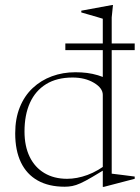

<svg xmlns="http://www.w3.org/2000/svg" viewBox="-20 -733 558 764"><path d="M389 -355.5Q389 -382.5 353.8 -403.5Q318.5 -424.5 269 -424.5Q206 -424.5 163.5 -398.2Q121 -372 99.2 -324Q77.5 -276 77.5 -210Q77.5 -151.5 98 -109.2Q118.5 -67 156.8 -44.2Q195 -21.5 247 -21.5Q286 -21.5 328 -36.8Q370 -52 416.5 -88.5L417.5 -71Q375 -45 347.2 -28.8Q319.5 -12.5 300.8 -4Q282 4.5 267.5 7.2Q253 10 237.5 10Q174 10 130 -14.8Q86 -39.5 63.2 -87Q40.5 -134.5 40.5 -202.5Q40.5 -261 58.8 -306.2Q77 -351.5 110 -382.5Q143 -413.5 186.5 -429.5Q230 -445.5 280 -445.5Q304.5 -445.5 326.2 -442.8Q348 -440 369.8 -433.5Q391.5 -427 417 -415L389 -383V-658.5Q383 -660.5 368.2 -664.8Q353.5 -669 335.8 -674.2Q318 -679.5 303.5 -683.5V-690.5L425.5 -713H429.5L424.5 -663.5V-42Q429 -41.5 440.5 -40Q452 -38.5 466.8 -36.8Q481.5 -35 494.8 -33.2Q508 -31.5 516 -30.5V-21.5L393.5 10.5H389V-62ZM240 -533.5V-560H516V-533.5Z"/></svg>

Font: Newsreader 24pt ExtraLight
Style: Regular
Weight: 250
Designer: Hugues Gentile
Foundry: Production Type
Version: Version 1.003